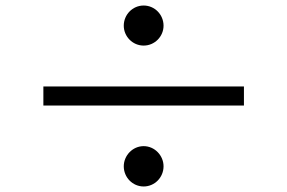

<svg xmlns="http://www.w3.org/2000/svg" viewBox="-20 -723 1040 695"><path d="M428 -630C428 -591 460 -558 500 -558C540 -558 572 -591 572 -630C572 -670 540 -703 500 -703C460 -703 428 -670 428 -630ZM137 -410V-341H863V-410ZM428 -121C428 -81 460 -48 500 -48C540 -48 572 -81 572 -121C572 -160 540 -194 500 -194C460 -194 428 -160 428 -121Z"/></svg>

Font: Kinto Sans
Style: Regular
Weight: 400
Designer: Authors: Ryoko NISHIZUKA  (kana & ideographs); Paul D. Hunt (Latin, Greek & Cyrillic); Wenlong ZHANG  (bopomofo); Sandol
Foundry: Adobe Systems Incorporated, ookami Inc.
Version: Version 0.001